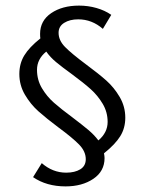

<svg xmlns="http://www.w3.org/2000/svg" viewBox="-20 -576 516 685"><path d="M351 -29Q353 -19 353 -12Q353 35 313 62Q273 89 214 89Q146 89 98 56L129 6Q168 40 216 40Q247 40 266.5 28Q286 16 286 -8Q286 -36 262 -60.5Q238 -85 189 -121Q145 -154 117 -179Q89 -204 69 -238Q49 -272 49 -312Q49 -349 66.5 -378Q84 -407 124 -439Q123 -444 123 -455Q123 -502 162.5 -529Q202 -556 262 -556Q294 -556 324 -547.5Q354 -539 377 -523L347 -473Q308 -507 259 -507Q229 -507 209 -494.5Q189 -482 189 -459Q189 -432 212 -408.5Q235 -385 286 -347Q332 -313 359.5 -288.5Q387 -264 407 -230Q427 -196 427 -156Q427 -119 409 -90Q391 -61 351 -29ZM364 -141Q364 -176 346.5 -205.5Q329 -235 304 -257.5Q279 -280 237 -311Q201 -337 180 -354.5Q159 -372 145 -392Q112 -365 112 -327Q112 -291 129.5 -261.5Q147 -232 172.5 -209.5Q198 -187 240 -156Q273 -131 294.5 -113Q316 -95 331 -75Q364 -103 364 -141Z"/></svg>

Font: Ysabeau SC Medium
Style: Regular
Weight: 500
Designer: Christian Thalmann (Catharsis Fonts)
Version: Version 0.003